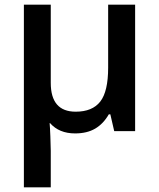

<svg xmlns="http://www.w3.org/2000/svg" viewBox="-20 -560 679 820"><path d="M82 0ZM196.8 -206.1Q196.8 -83 303.2 -83Q374.5 -83 408.2 -126.2Q441.9 -169.4 441.9 -271V-540H557.1V0H467.8L451.2 -71.8H444.8Q421.4 -31.2 386.5 -10.7Q351.6 9.8 300.8 9.8Q232.4 9.8 193.8 -34.2H191.9Q193.4 -20.5 195.1 22.9Q196.8 66.4 196.8 84V240.2H82V-540H196.8Z"/></svg>

Font: Open Sans Semibold
Style: Regular
Weight: 600
Foundry: Ascender Corporation
Version: Version 1.10; ttfautohint (v1.5.65-e2d9)